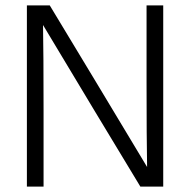

<svg xmlns="http://www.w3.org/2000/svg" viewBox="-20 -694 707 714"><path d="M142 0H80V-674H165L337 -389L527 -73Q525 -177 525 -388V-674H587V0H502L331 -283L140 -601Q142 -493 142 -285Z"/></svg>

Font: Hind Siliguri Light
Style: Regular
Weight: 300
Designer: Jyotish Sonowal
Foundry: Indian Type Foundry
Version: Version 1.001;PS 1.0;hotconv 1.0.86;makeotf.lib2.5.63406; tt